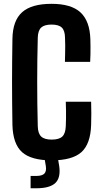

<svg xmlns="http://www.w3.org/2000/svg" viewBox="-20 -829 532 1004"><path d="M250 9.5Q143 9.5 95.2 -33.5Q47.5 -76.5 45 -176Q44 -236 43.5 -291.2Q43 -346.5 43 -400Q43 -453.5 43.5 -509Q44 -564.5 45 -625.5Q46.5 -721.5 95.8 -765.2Q145 -809 249.5 -809Q352.5 -809 401 -764Q449.5 -719 452.5 -624.5Q453 -606 453.2 -585.5Q453.5 -565 453 -544.8Q452.5 -524.5 451.5 -505.5H319.5Q320 -526 320.5 -547.2Q321 -568.5 321 -589.8Q321 -611 320 -631.5Q319.5 -669 303.2 -684.8Q287 -700.5 249.5 -700.5Q212 -700.5 195.2 -684.8Q178.5 -669 177.5 -631.5Q176 -570.5 175.2 -513.2Q174.5 -456 174.5 -400Q174.5 -344 175.2 -287Q176 -230 177.5 -169Q178.5 -131 195.5 -115Q212.5 -99 250 -99Q289 -99 305.8 -115Q322.5 -131 324 -169Q325 -191 325.2 -210Q325.5 -229 325.2 -249.8Q325 -270.5 324 -297H456.5Q457.5 -267 457.5 -235Q457.5 -203 456.5 -176Q453.5 -76.5 405.8 -33.5Q358 9.5 250 9.5ZM140 155.5V91H170Q200 91 212 78.8Q224 66.5 219.5 38.5L211.5 -8.5H281.5L289.5 38.5Q298.5 100 269.5 127.8Q240.5 155.5 170 155.5Z"/></svg>

Font: Big Shoulders Text Thin ExtraBold
Style: Regular
Weight: 800
Version: Version 2.002